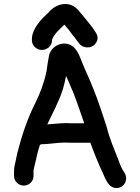

<svg xmlns="http://www.w3.org/2000/svg" viewBox="-20 -885 698 957"><path d="M300.9 -762.2C311.3 -749.8 324.1 -735.8 332.8 -722.5C340.7 -710.6 350.8 -701.7 357.2 -691.2C368.8 -678.2 377.3 -655.1 405.1 -649.7C435.9 -643.6 460.1 -663.2 465.3 -687C469.3 -705.9 460.1 -719.8 452 -730.7L441.6 -746.6C433.5 -758.2 423.9 -768.6 416.1 -779L401.4 -797C396.4 -803.8 391.4 -810 386.4 -815.4L376.2 -827C363.1 -845.4 338.1 -865 306.9 -865C266.6 -865 240.1 -843.6 221.3 -822.4C209.3 -809.8 191.5 -794.9 180 -780.5C164.2 -760.4 139 -727.5 139 -690.5V-684.5C139 -657.9 161.8 -636 188.9 -636C216.5 -636 239.3 -658.2 239.3 -684.5V-687.3C250.1 -716 277.4 -739.8 300.9 -762.2ZM155.8 -371C117.7 -296.5 89 -211 66.2 -121.9C61.9 -104.8 60.1 -90.6 58.2 -82.8C53.9 -67.6 50 -49.6 50 -32V-7.5C50 18.6 71.8 40 98.5 40C125.1 40 147 18.9 147 -6.9V-31C147 -32.7 147.1 -33.9 147.9 -40.4C152.8 -61.5 155.6 -71.8 161.8 -99.1C166.8 -124 172.2 -139.3 178.4 -161.7C179.3 -162.3 181.9 -164 184.2 -165.8C225.6 -166.2 264.6 -174.5 304.6 -174.5C313.9 -173.9 323.3 -173.5 331.1 -173.5H430.4C447.1 -127.9 472.8 -62.7 492.6 -22.5L502.7 0.7C512.9 19.5 522.1 44.2 549.2 50.8C589.1 60.5 623.9 18.8 601.9 -21.5C590 -39.1 579.5 -59.7 572.6 -81.8C551 -136.6 526.1 -193.6 511.7 -252.6C492.4 -313.3 469.3 -382.8 445.5 -442C426 -492 405.4 -532.7 386.8 -579.9C371.7 -620 348.8 -679.2 283.1 -665.8C250.7 -658.3 226.6 -632.8 222.5 -598C218 -576.4 215.5 -553.2 212.1 -530.6C199.1 -469.9 180.2 -420.6 155.8 -371ZM308.3 -271.5H308C286.5 -271.5 265.3 -268.9 247.5 -267.5L222.2 -265.5C219.6 -265.2 219.7 -265.2 215.5 -264.7C241.5 -321.2 273.9 -377.3 293.6 -441L302.1 -473.4C304.5 -486.7 306.9 -495 309.6 -506.3C315.1 -493.3 321.5 -478.9 328 -464.1C354.2 -406.8 377.7 -334.7 399.9 -270.5H331.1C324.3 -270.5 316.6 -270.8 308.3 -271.5Z"/></svg>

Font: HoneyBee
Style: Blk
Weight: 700
Foundry: Cannot Into Space Fonts
Version: Version 0.89